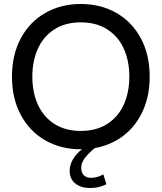

<svg xmlns="http://www.w3.org/2000/svg" viewBox="-20 -734 810 962"><path d="M387 106Q387 131 400 144Q413 157 435 157Q467 157 498 140L513 189Q477 208 430 208Q386 208 357.5 185.5Q329 163 329 122Q329 91 346.5 62.5Q364 34 391 14H385Q285 14 206.5 -31Q128 -76 84 -158.5Q40 -241 40 -350Q40 -459 84 -541.5Q128 -624 206.5 -669Q285 -714 385 -714Q485 -714 563.5 -669Q642 -624 686 -541.5Q730 -459 730 -350Q730 -254 695.5 -178Q661 -102 599 -54.5Q537 -7 455 8Q422 35 404.5 58.5Q387 82 387 106ZM385 -78Q463 -78 518 -113.5Q573 -149 600.5 -210.5Q628 -272 628 -350Q628 -428 600.5 -489.5Q573 -551 518 -586.5Q463 -622 385 -622Q307 -622 252 -586.5Q197 -551 169.5 -489.5Q142 -428 142 -350Q142 -272 169.5 -210.5Q197 -149 252 -113.5Q307 -78 385 -78Z"/></svg>

Font: Cabin
Style: Regular
Weight: 400
Designer: Pablo Impallari
Foundry: Pablo Impallari. http://www.impallari.com Igino Marini. http://www.ikern.com
Version: Version 2.001